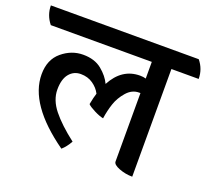

<svg xmlns="http://www.w3.org/2000/svg" viewBox="-149 -759 1008 920"><g transform="rotate(20 355.0 -299.0)"><path d="M748 -529H609V20Q574 20 541.5 7.5Q509 -5 509 -21V-370H502Q466 -370 439 -339Q412 -308 400 -272Q388 -236 382 -195Q362 -199 334.5 -213Q307 -227 298 -237Q305 -274 312 -295Q299 -321 272.5 -339.5Q246 -358 210 -358Q174 -358 151.5 -330.5Q129 -303 129 -250Q129 -197 169 -147Q209 -97 283 -40Q265 -8 244 10Q33 -140 33 -293Q33 -368 81.5 -408.5Q130 -449 189 -449Q248 -449 284.5 -419Q321 -389 337 -354Q387 -448 479 -448Q497 -448 509 -444V-529H-6Q-38 -569 -38 -618H716Q748 -579 748 -529Z"/></g></svg>

Font: Karma SemiBold
Style: Regular
Weight: 600
Designer: Joana Correia
Foundry: Indian Type Foundry
Version: Version 1.202;PS 1.0;hotconv 1.0.78;makeotf.lib2.5.61930; tt